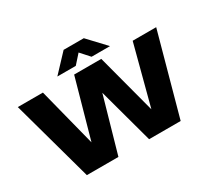

<svg xmlns="http://www.w3.org/2000/svg" viewBox="-179 -1236 1642 1520"><g transform="rotate(-30 642.0 -475.5)"><path d="M213.5 0 9.5 -740H239L375 -206.5L524.5 -740H772.5L916.5 -196L1059.5 -740H1274.5L1071 0H782.5L645.5 -503.5L502 0ZM401.5 -793 550 -951H734.5L883 -793H714.5L642 -873.5L570 -793Z"/></g></svg>

Font: Encode Sans SemiExpanded SemiExpanded Black
Style: Regular
Weight: 900
Width: 6
Designer: Multiple Designers
Foundry: Impallari Type
Version: Version 3.000; ttfautohint (v1.8.3) -l 8 -r 50 -G 200 -x 14 